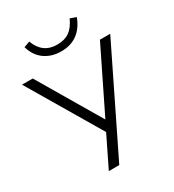

<svg xmlns="http://www.w3.org/2000/svg" viewBox="-217 -1045 1057 1167"><g transform="rotate(-30 312.0 -462.0)"><path d="M198.2 0 302.7 -213.9 3.9 -718.8H79.1L336.9 -282.2L550.8 -718.8H623L271.5 0ZM130.9 -908.2 172.9 -923.8Q210 -822.3 311.5 -822.3Q364.3 -822.3 397.9 -845.7Q431.6 -869.1 456.1 -922.9L498 -908.2Q447.3 -774.4 312.5 -774.4Q247.1 -774.4 198.7 -808.1Q150.4 -841.8 130.9 -908.2Z"/></g></svg>

Font: Min Sans Light
Style: Regular
Weight: 300
Designer: Jinseong-Kim, NotoSansCJK, Nunito
Foundry: Jinseong-Kim
Version: Version 1.400;Glyphs 3.1.2 (3151)